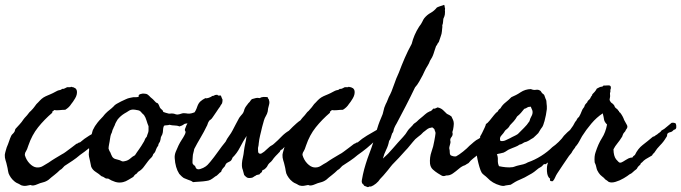

<svg xmlns="http://www.w3.org/2000/svg" viewBox="-50 -725 2796 788"><path d="M406.2 -224.6Q416 -212.4 415.5 -208Q415 -204.6 415 -197.3Q410.2 -191.9 407.2 -185.1Q404.8 -179.2 398.4 -173.8Q392.6 -169.9 388.2 -168.5Q382.3 -167 378.9 -162.1Q372.1 -159.7 369.1 -157.2Q365.7 -154.3 357.4 -155.3Q334 -131.8 315.9 -117.2Q297.9 -102.5 278.3 -88.9Q263.7 -76.2 247.6 -65.4Q231.4 -54.7 214.8 -43.9Q208.5 -37.6 206.1 -34.7Q202.6 -30.3 196.3 -27.3Q185.1 -16.1 172.4 -6.3Q166 -1.5 160.4 3.2Q154.8 7.8 149.4 12.7Q138.7 20.5 126.5 23.4Q113.8 26.4 103.5 31.2Q85 39.6 75.2 34.2L57.1 37.6Q49.8 39.1 39.1 36.1Q36.1 35.2 33.2 33.2Q31.7 32.2 30 31.2Q28.3 30.3 26.4 29.3Q16.6 25.4 11.2 21Q5.9 16.6 2 12.7Q-1 9.8 -4.9 4.4Q-8.8 -1 -10.7 -4.9Q-15.6 -12.7 -17.1 -23.9Q-18.6 -35.2 -21.5 -45.9Q-23.4 -55.7 -27.3 -67.4Q-30.8 -78.1 -30.3 -89.8Q-29.8 -93.8 -28.8 -97.7Q-27.8 -101.6 -26.9 -105L-22.5 -120.1Q-19.5 -127 -17.1 -133.3Q-14.6 -139.6 -12.7 -145.5Q-9.3 -156.2 -3.9 -168Q-1 -172.9 2.4 -175.8Q5.9 -178.7 8.8 -183.6Q10.3 -185.1 11.2 -189.5Q12.2 -194.3 13.7 -196.3L30.3 -214.4Q34.7 -219.2 38.6 -224.1Q42.5 -229 45.9 -234.4Q48.3 -237.8 51 -241Q53.7 -244.1 56.2 -246.6Q58.6 -249 61.3 -252.2Q64 -255.4 66.4 -258.8Q71.8 -266.1 74.7 -268.1Q77.1 -269.5 79.1 -272.5Q85 -278.3 89.8 -284.7Q94.7 -291 99.6 -297.9Q103 -301.3 106.7 -304.9Q110.4 -308.6 113.8 -312.5Q120.6 -319.8 128.9 -325.2Q138.2 -330.6 147 -334Q151.9 -335.9 156.7 -338.1Q161.6 -340.3 167 -342.8Q172.4 -345.2 176.3 -347.7Q180.2 -350.1 185.5 -352.5Q191.4 -355 196.3 -355.5Q200.7 -356 205.1 -360.4Q210.9 -359.4 215.8 -362.3Q220.7 -365.2 225.6 -367.2Q230.5 -367.7 234.9 -367.2Q239.3 -366.2 242.2 -369.1Q244.6 -367.2 248.5 -367.2Q252 -367.2 253.9 -365.2Q263.2 -362.8 265.6 -351.6Q267.6 -336.9 258.3 -321.3Q249 -305.7 242.2 -297.9Q233.9 -284.2 217.8 -274.4Q206.5 -274.4 193.8 -272.9Q180.7 -271.5 171.9 -273.4Q169.4 -269 166.5 -268.1Q162.6 -266.6 165 -262.7Q131.8 -234.4 106.4 -202.6Q81.1 -170.9 66.4 -127.9Q61 -110.4 56.6 -104Q51.8 -97.2 51.8 -88.9Q57.6 -68.4 71.3 -54.2Q85 -40 98.6 -38.1Q114.3 -36.1 126.5 -43.9Q139.2 -52.2 149.4 -57.6Q156.2 -62.5 163.1 -66.9Q169.9 -71.3 176.3 -75.2L204.1 -91.8Q208 -93.8 211.9 -96.2Q215.8 -98.6 219.7 -101.6Q231.4 -109.9 242.7 -118.7Q248 -122.6 253.2 -126.7Q258.3 -130.9 263.7 -134.8Q268.1 -135.3 271 -138.2Q273.4 -140.6 278.3 -140.6Q295.9 -156.2 316.4 -168.5Q336.9 -180.7 359.4 -193.4Q367.2 -201.2 373.5 -205.6Q379.9 -210 387.7 -217.8Q394.5 -217.8 397.5 -221.2Q400.4 -224.6 406.2 -224.6Z M820.3 -282.2Q825.2 -281.7 826.7 -278.3Q828.1 -275.4 832 -275.4Q834 -266.1 828.1 -262.5Q822.3 -258.8 824.2 -251Q815.4 -245.1 802.7 -243.7Q789.6 -242.2 783.2 -233.4Q766.1 -225.1 747.6 -223.1Q738.3 -222.2 728.3 -220.5Q718.3 -218.8 708 -216.8Q697.3 -209.5 694.8 -209Q691.4 -208.5 687.5 -206.1Q677.2 -210 667 -210Q656.7 -210 645.5 -212.9Q640.1 -210.9 634.3 -210.9Q628.4 -210.9 623 -209Q619.1 -200.2 619.1 -191.4Q619.1 -182.1 616.2 -173.8L610.4 -162.1L608.9 -152.8Q607.9 -147 606.4 -143.6Q604.5 -140.6 602.1 -136.7Q599.6 -132.8 599.6 -127.9Q592.8 -119.1 589.8 -109.9Q586.9 -99.1 579.1 -92.8Q576.2 -82.5 569.8 -77.1Q563.5 -71.3 557.6 -63.5Q546.9 -48.8 538.6 -38.1Q530.3 -27.3 516.6 -19.5Q511.7 -11.7 504.9 -8.8Q500 -3.9 497.1 1L477.5 12.7Q465.8 20 455.1 22.5Q438.5 26.4 422.9 21.5Q407.2 16.6 393.6 7.8Q384.3 8.8 379.4 4.4Q374.5 0.5 366.2 -2Q355.5 -11.7 342.8 -19.5Q329.6 -27.8 324.2 -41L319.8 -62.5Q317.9 -72.3 315.4 -82Q313.5 -90.3 314.9 -100.6Q316.4 -109.4 315.4 -120.1Q315.4 -125.5 315.4 -130.1Q315.4 -134.8 314.9 -138.2Q314.5 -145.5 319.3 -156.2Q322.3 -162.6 324.2 -168Q326.2 -173.3 327.1 -177.2Q328.1 -181.2 329.1 -184.8Q330.1 -188.5 331.1 -191.4Q332.5 -193.8 334 -196.5Q335.4 -199.2 336.9 -202.1Q338.4 -205.1 340.1 -207.8Q341.8 -210.4 343.8 -212.9Q349.6 -221.7 357.4 -230.5Q365.2 -239.3 373 -247.1Q378.4 -254.4 383.8 -259.8Q392.6 -268.6 400.4 -274.4Q408.2 -280.3 418 -290Q419.9 -293 422.9 -294.9L428.7 -298.8Q438.5 -304.7 446.8 -308.6Q455.1 -312.5 465.8 -317.4Q475.1 -321.8 481 -322.8Q484.9 -323.7 489 -324.5Q493.2 -325.2 498 -326.2H509.8Q515.1 -326.2 519.5 -328.1Q516.6 -335.9 526.4 -338.9Q536.1 -341.8 541 -340.8Q550.8 -340.8 556.6 -336.4Q562.5 -332 567.4 -326.2Q577.1 -319.3 588.9 -305.7Q591.3 -303.2 593.8 -302.7Q596.2 -302.2 598.6 -299.8Q602.5 -293.9 604 -289.1Q605.5 -283.2 610.4 -278.3Q613.3 -276.4 616.2 -273.4Q619.1 -270.5 620.1 -265.6Q630.4 -261.7 638.7 -259.8Q643.1 -257.8 648.9 -258.8Q654.3 -259.8 661.1 -258.8Q665.5 -258.3 669.9 -256.3Q673.8 -254.9 678.7 -254.9Q686 -255.4 694.8 -258.8Q703.1 -261.7 713.9 -259.8Q728.5 -256.3 744.6 -262.7Q760.7 -269.5 777.3 -271.5Q782.2 -271.5 784.2 -272Q786.1 -272.5 791 -272.5Q795.9 -276.4 803.7 -278.3Q811.5 -280.3 820.3 -282.2ZM541 -252.9Q531.2 -261.7 529.8 -264.2Q527.8 -267.1 526.4 -267.6Q522 -272 516.6 -272.5Q513.7 -272.9 511 -273.4Q508.3 -273.9 505.9 -274.4Q490.2 -277.3 480 -271Q475.1 -267.6 470 -264.6Q464.8 -261.7 460 -258.8Q444.3 -249 432.6 -234.4Q429.7 -229.5 426.3 -223.6Q422.9 -217.8 420.9 -210.9Q417 -203.1 414.1 -196.8Q411.1 -190.4 409.2 -181.6Q404.3 -172.4 403.3 -165.5Q402.8 -162.1 402.3 -159.4Q401.9 -156.7 401.4 -154.3Q400.9 -149.4 399.9 -144.3Q398.9 -139.2 397.9 -133.8Q395.5 -121.6 395.5 -115.2Q396.5 -112.3 398.4 -107.4Q400.4 -102.5 402.3 -100.6Q404.3 -95.7 406.7 -89.8Q409.2 -84 411.1 -81.1Q416.5 -74.2 423.8 -72.3Q427.7 -71.3 432.1 -70.1Q436.5 -68.8 441.4 -67.4Q452.1 -61.5 456.1 -62.5Q460.9 -63.5 461.9 -63.5Q475.1 -65.9 484.4 -74.2Q492.7 -82 503.9 -87.9Q507.8 -93.8 512 -100.1Q516.1 -106.4 521 -112.8Q525.9 -119.6 530 -126.2Q534.2 -132.8 538.1 -139.6Q540.5 -142.6 543 -148.4Q543.9 -150.9 544.9 -153.1Q545.9 -155.3 546.9 -157.2Q553.7 -165.5 553.2 -166Q552.7 -166.5 553.7 -168.9Q560.1 -183.6 559.6 -191.4Q559.1 -199.2 559.6 -207Q557.1 -212.4 555.2 -218.3Q553.2 -224.1 551.3 -230.5Q547.4 -243.7 541 -252.9Z M952.1 -6.8 946.3 -28.3Q940.4 -40.5 944.3 -66.4L947.8 -83.5Q948.7 -86.9 949.5 -92.3Q950.2 -97.7 951.2 -105.5Q952.1 -112.8 953.4 -120.4Q954.6 -127.9 956.5 -135.7Q958.5 -143.6 959.7 -151.4Q960.9 -159.2 961.9 -167Q954.6 -155.8 947.8 -144Q940.9 -132.3 934.6 -119.6Q922.4 -95.7 904.3 -78.1Q900.4 -66.4 894.5 -63.2Q888.7 -60.1 882.8 -57.1Q877 -54.2 873 -43Q868.2 -38.1 863.8 -32.7Q859.4 -27.3 857.4 -19.5Q852.5 -17.6 847.7 -11.7Q838.4 -2.4 835.9 -2Q833.5 -1.5 831.1 1Q821.3 8.8 814 12.7Q806.6 16.6 796.9 17.6Q786.1 19.5 769 20.5Q760.7 21 753.9 21.5Q747.1 22 742.2 22.5Q735.8 17.6 732.4 16.6Q731 16.1 728.3 15.1Q725.6 14.2 721.7 12.7Q707.5 6.8 708 7.3Q707.5 6.8 706.3 6.3Q705.1 5.9 703.1 4.9Q695.3 -1 692.4 -4.4Q690.4 -6.8 685.5 -11.7Q669.4 -36.6 667 -76.2Q666 -89.8 671.9 -103.5Q677.7 -117.2 682.6 -127.9Q688.5 -140.1 695.3 -150.4Q699.2 -156.2 702.4 -161.6Q705.6 -167 708 -171.9Q713.9 -183.6 710.2 -187.3Q706.5 -190.9 711.9 -202.1Q714.4 -210 717.8 -215.8L726.6 -231.4Q735.4 -247.1 745.1 -259.3Q753.9 -270 759.8 -288.1Q764.6 -301.8 772.9 -309.1Q781.2 -316.4 793 -322.3Q797.9 -320.3 807.1 -323.7Q816.4 -327.1 821.3 -331.1Q828.1 -331.1 832 -335Q842.8 -336.9 843.3 -335Q843.8 -333 845.7 -333Q847.7 -332.5 851.1 -333Q854.5 -333.5 856.4 -333Q859.9 -322.8 861.3 -320.3Q863.3 -317.9 863.3 -315.4Q863.3 -312.5 862.8 -307.6Q862.3 -302.7 861.3 -300.8Q856 -293.5 855 -291.5L853.5 -288.1Q850.6 -284.2 846.9 -279.1Q843.3 -273.9 838.9 -267.1L823.2 -244.1Q817.9 -235.8 813.5 -233.4Q808.1 -230.5 804.7 -222.7Q802.7 -219.2 801.8 -215.3Q801.3 -211.9 798.8 -208Q787.6 -184.6 773.4 -160.6Q766.1 -148.4 759.5 -136.5Q752.9 -124.5 747.1 -113.3Q746.6 -109.4 745.6 -105.7Q744.6 -102.1 743.7 -98.1Q741.2 -89.8 741.2 -84Q741.2 -82.5 740.2 -68.8Q739.3 -55.2 741.2 -52.7Q747.1 -44.4 748 -45.4Q749 -46.4 750 -44.9Q753.9 -35.2 755.4 -33.7Q756.8 -32.2 761.7 -30.3Q765.6 -29.3 772.9 -31.7Q780.3 -34.2 784.2 -36.1Q795.9 -42 801.8 -48.3Q807.6 -54.7 813.5 -61.5Q828.1 -79.1 844.7 -102.5Q861.3 -126 876 -143.6Q881.3 -155.3 890.1 -167Q899.4 -179.7 904.3 -189.5L918 -215.8Q920.9 -221.2 924.3 -227.5Q927.7 -233.9 931.6 -241.2Q937.5 -249.5 943.8 -256.3Q950.2 -263.2 953.1 -276.4Q955.6 -283.2 960.4 -289.6Q962.9 -293 965.1 -295.7Q967.3 -298.3 968.8 -300.8Q976.1 -307.6 978 -311.5Q980 -315.4 984.4 -318.4Q995.1 -321.3 1001 -322.8Q1006.8 -324.2 1015.6 -322.3Q1023.4 -327.1 1032.2 -327.1Q1036.6 -327.1 1040.8 -326.9Q1044.9 -326.7 1048.8 -326.2Q1048.8 -321.3 1051.3 -319.8Q1053.7 -318.4 1053.7 -314.5Q1057.6 -305.7 1053.7 -293Q1049.3 -278.8 1048.8 -267.6Q1046.4 -257.3 1041.5 -249.5Q1036.1 -240.7 1033.2 -230.5Q1031.2 -223.1 1030 -218.8Q1028.8 -214.4 1028.3 -212.9L1025.4 -202.1Q1023.4 -193.4 1021.5 -185.3Q1019.5 -177.2 1017.6 -169.4Q1013.7 -153.8 1011.7 -134.8Q1011.7 -129.9 1010.3 -124.5Q1008.8 -119.6 1008.8 -115.2Q1008.8 -110.4 1009.3 -103.5Q1009.8 -96.7 1014.6 -94.7Q1020 -92.8 1023.9 -95.7Q1028.8 -99.6 1034.2 -102.5Q1037.6 -105 1043.9 -111.3Q1050.3 -117.7 1053.7 -120.1Q1058.6 -125 1064.5 -127.9Q1070.3 -130.9 1075.2 -135.7Q1083 -142.6 1090.6 -149.7Q1098.1 -156.7 1105 -164.1Q1119.6 -179.2 1135.7 -188.5Q1151.4 -205.1 1167.5 -219.2Q1183.6 -233.4 1204.1 -243.2Q1211.9 -230.5 1208 -222.2Q1204.1 -213.9 1198.2 -206.1Q1195.8 -203.6 1191.4 -201.2Q1186 -198.2 1183.6 -196.3L1178.7 -191.4Q1175.8 -188.5 1173.8 -188.5Q1173.8 -184.6 1171.4 -182.1L1167 -177.7Q1160.6 -168 1153.6 -159.4Q1146.5 -150.9 1138.7 -143.1Q1130.9 -135.3 1123.3 -127.7Q1115.7 -120.1 1108.4 -112.3Q1101.6 -109.9 1100.1 -106Q1098.6 -101.1 1093.8 -97.7Q1091.8 -95.2 1089.8 -93.3Q1087.9 -91.3 1085.9 -89.4Q1084 -87.4 1082 -85.4Q1080.1 -83.5 1078.1 -81.1Q1072.3 -74.7 1067.9 -67.9Q1063.5 -61.5 1055.7 -55.7Q1050.8 -50.8 1048.3 -45.4Q1046.4 -40.5 1041 -35.2Q1033.2 -27.3 1029.8 -27.8Q1026.9 -28.3 1024.4 -18.6Q1016.6 -12.7 1015.6 -10.3Q1015.1 -8.3 1012.7 -8.8Q1010.3 -7.8 1005.9 -7.3Q1001 -6.8 1001 -4.9Q994.6 -2 990.7 1Q986.8 4.4 981.4 4.9Q968.8 6.8 963.4 3.4Q958 0 952.1 -6.8Z M1545.9 -224.6Q1555.7 -212.4 1555.2 -208Q1554.7 -204.6 1554.7 -197.3Q1549.8 -191.9 1546.9 -185.1Q1544.4 -179.2 1538.1 -173.8Q1532.2 -169.9 1527.8 -168.5Q1522 -167 1518.6 -162.1Q1511.7 -159.7 1508.8 -157.2Q1505.4 -154.3 1497.1 -155.3Q1473.6 -131.8 1455.6 -117.2Q1437.5 -102.5 1418 -88.9Q1403.3 -76.2 1387.2 -65.4Q1371.1 -54.7 1354.5 -43.9Q1348.1 -37.6 1345.7 -34.7Q1342.3 -30.3 1335.9 -27.3Q1324.7 -16.1 1312 -6.3Q1305.7 -1.5 1300 3.2Q1294.4 7.8 1289.1 12.7Q1278.3 20.5 1266.1 23.4Q1253.4 26.4 1243.2 31.2Q1224.6 39.6 1214.8 34.2L1196.8 37.6Q1189.5 39.1 1178.7 36.1Q1175.8 35.2 1172.9 33.2Q1171.4 32.2 1169.7 31.2Q1168 30.3 1166 29.3Q1156.2 25.4 1150.9 21Q1145.5 16.6 1141.6 12.7Q1138.7 9.8 1134.8 4.4Q1130.9 -1 1128.9 -4.9Q1124 -12.7 1122.6 -23.9Q1121.1 -35.2 1118.2 -45.9Q1116.2 -55.7 1112.3 -67.4Q1108.9 -78.1 1109.4 -89.8Q1109.9 -93.8 1110.8 -97.7Q1111.8 -101.6 1112.8 -105L1117.2 -120.1Q1120.1 -127 1122.6 -133.3Q1125 -139.6 1127 -145.5Q1130.4 -156.2 1135.7 -168Q1138.7 -172.9 1142.1 -175.8Q1145.5 -178.7 1148.4 -183.6Q1149.9 -185.1 1150.9 -189.5Q1151.9 -194.3 1153.3 -196.3L1169.9 -214.4Q1174.3 -219.2 1178.2 -224.1Q1182.1 -229 1185.5 -234.4Q1188 -237.8 1190.7 -241Q1193.4 -244.1 1195.8 -246.6Q1198.2 -249 1200.9 -252.2Q1203.6 -255.4 1206.1 -258.8Q1211.4 -266.1 1214.4 -268.1Q1216.8 -269.5 1218.8 -272.5Q1224.6 -278.3 1229.5 -284.7Q1234.4 -291 1239.3 -297.9Q1242.7 -301.3 1246.3 -304.9Q1250 -308.6 1253.4 -312.5Q1260.3 -319.8 1268.6 -325.2Q1277.8 -330.6 1286.6 -334Q1291.5 -335.9 1296.4 -338.1Q1301.3 -340.3 1306.6 -342.8Q1312 -345.2 1315.9 -347.7Q1319.8 -350.1 1325.2 -352.5Q1331.1 -355 1335.9 -355.5Q1340.3 -356 1344.7 -360.4Q1350.6 -359.4 1355.5 -362.3Q1360.4 -365.2 1365.2 -367.2Q1370.1 -367.7 1374.5 -367.2Q1378.9 -366.2 1381.8 -369.1Q1384.3 -367.2 1388.2 -367.2Q1391.6 -367.2 1393.6 -365.2Q1402.8 -362.8 1405.3 -351.6Q1407.2 -336.9 1397.9 -321.3Q1388.7 -305.7 1381.8 -297.9Q1373.5 -284.2 1357.4 -274.4Q1346.2 -274.4 1333.5 -272.9Q1320.3 -271.5 1311.5 -273.4Q1309.1 -269 1306.2 -268.1Q1302.2 -266.6 1304.7 -262.7Q1271.5 -234.4 1246.1 -202.6Q1220.7 -170.9 1206.1 -127.9Q1200.7 -110.4 1196.3 -104Q1191.4 -97.2 1191.4 -88.9Q1197.3 -68.4 1210.9 -54.2Q1224.6 -40 1238.3 -38.1Q1253.9 -36.1 1266.1 -43.9Q1278.8 -52.2 1289.1 -57.6Q1295.9 -62.5 1302.7 -66.9Q1309.6 -71.3 1315.9 -75.2L1343.8 -91.8Q1347.7 -93.8 1351.6 -96.2Q1355.5 -98.6 1359.4 -101.6Q1371.1 -109.9 1382.3 -118.7Q1387.7 -122.6 1392.8 -126.7Q1397.9 -130.9 1403.3 -134.8Q1407.7 -135.3 1410.6 -138.2Q1413.1 -140.6 1418 -140.6Q1435.5 -156.2 1456.1 -168.5Q1476.6 -180.7 1499 -193.4Q1506.8 -201.2 1513.2 -205.6Q1519.5 -210 1527.3 -217.8Q1534.2 -217.8 1537.1 -221.2Q1540 -224.6 1545.9 -224.6Z M1521.5 -74.2Q1543.5 -93.3 1563 -116.7Q1572.8 -127.9 1583 -139.6Q1593.3 -151.4 1604.5 -163.1Q1609.4 -168 1614.3 -174.8Q1619.1 -181.6 1624 -189.5Q1627.9 -195.3 1633.8 -200.7Q1640.1 -206.5 1643.6 -210.9Q1646.5 -215.8 1650.9 -218.8Q1653.3 -220.2 1655.5 -221.9Q1657.7 -223.6 1660.2 -225.6Q1665 -230.5 1668.9 -233.9Q1672.9 -237.3 1677.7 -241.2Q1682.1 -244.6 1686.3 -248.3Q1690.4 -252 1694.3 -255.4Q1702.1 -262.7 1712.9 -267.6Q1718.8 -268.6 1721.7 -272Q1723.6 -274.4 1728.5 -279.3Q1734.4 -278.3 1737.3 -280.3Q1739.3 -281.2 1741.5 -282.2Q1743.7 -283.2 1746.1 -284.2Q1759.8 -281.2 1768.1 -273.4Q1776.4 -265.6 1784.2 -257.8Q1791 -254.9 1794.9 -252.4Q1798.8 -250 1802.7 -247.1Q1806.6 -239.3 1809.6 -232.4Q1812.5 -225.6 1812.5 -216.8Q1812.5 -212.9 1811.5 -205.1Q1811 -202.1 1810.5 -199.2Q1810.1 -196.3 1809.6 -193.4Q1805.7 -181.6 1806.6 -180.7Q1807.6 -179.7 1807.6 -177.7Q1808.6 -168.9 1802.2 -161.6Q1795.9 -153.8 1798.8 -144.5Q1799.8 -140.6 1796.4 -129.9Q1793 -119.1 1793.9 -115.2Q1795.9 -109.9 1795.9 -100.1Q1795.9 -90.3 1800.8 -86.9Q1811 -83 1814.5 -83H1821.3Q1833 -88.9 1850.6 -103Q1868.2 -117.2 1877 -127Q1881.8 -130.9 1886.2 -134.8Q1890.6 -138.7 1894.5 -142.1Q1903.8 -150.4 1916 -156.2Q1928.7 -165 1931.6 -168.5L1944.3 -182.6Q1947.3 -185.5 1951.7 -188.5Q1956.1 -191.4 1960 -195.3Q1967.8 -203.1 1975.6 -206.1H1986.8Q1993.7 -206.1 1996.1 -202.1Q1998 -194.3 1996.1 -188.5Q1994.1 -182.6 1991.2 -177.7Q1987.8 -172.4 1982.4 -167Q1978.5 -159.7 1973.6 -154.3Q1971.2 -151.9 1968.5 -149.2Q1965.8 -146.5 1962.9 -143.1Q1957 -136.2 1949.2 -132.8Q1946.8 -129.9 1944.6 -127.4Q1942.4 -125 1939.9 -122.6L1930.7 -113.3Q1925.3 -107.9 1921.9 -102.5Q1918.5 -97.2 1913.1 -91.8Q1907.7 -87.4 1902.6 -83Q1897.5 -78.6 1892.1 -74.7Q1881.8 -66.9 1873 -55.7Q1868.7 -53.7 1865.2 -51.3Q1863.3 -49.8 1858.4 -46.9Q1846.2 -43.5 1833.7 -32.7Q1821.3 -22 1808.3 -12.9Q1795.4 -3.9 1781.2 -4.9Q1770.5 0 1762.7 -4.4Q1754.9 -8.8 1747.1 -13.7Q1736.3 -20.5 1726.6 -29.3Q1716.8 -38.1 1714.8 -53.7Q1712.9 -79.1 1720.7 -101.6Q1729 -124.5 1732.4 -146.5Q1732.4 -148.9 1735.6 -164.3Q1738.8 -179.7 1736.3 -184.6Q1734.9 -186.5 1733.9 -191.4Q1733.4 -196.3 1725.6 -201.2Q1721.2 -203.6 1721.7 -202.1Q1722.2 -200.2 1713.9 -200.2Q1705.6 -197.3 1700.2 -192.4Q1697.3 -189.9 1694.1 -187.5Q1690.9 -185.1 1687.5 -182.6Q1678.7 -172.4 1665.5 -163.1Q1653.8 -154.8 1644.5 -142.6Q1636.7 -133.8 1629.9 -125Q1624 -117.2 1614.3 -107.4Q1586.9 -76.2 1560.5 -49.8Q1557.1 -45.9 1554 -42Q1550.8 -38.1 1547.9 -34.2Q1544.9 -30.3 1541.7 -26.4Q1538.6 -22.5 1535.2 -18.6Q1523.4 -3.9 1509.8 9.8Q1503.9 19.5 1493.2 28.3Q1482.4 37.1 1471.7 41Q1468.8 39.1 1465.3 41Q1461.9 43 1459 43Q1453.1 40.5 1449.7 39.3Q1446.3 38.1 1445.3 37.6Q1443.4 36.6 1442.4 33.2Q1432.6 27.3 1435.1 14.2Q1437.5 1 1439.5 -8.8Q1444.3 -30.8 1451.2 -52.7Q1458 -74.7 1466.3 -96.2Q1474.6 -117.7 1481.4 -139.2Q1488.3 -160.6 1493.2 -181.6Q1498 -198.2 1502.9 -212.4Q1507.8 -226.6 1514.6 -242.2Q1522 -257.8 1523.9 -270Q1525.9 -282.2 1533.2 -297.9Q1537.6 -305.7 1540 -312.5Q1543 -320.8 1545.9 -327.1Q1557.1 -347.2 1566.4 -375.5Q1576.2 -404.3 1586.9 -426.8Q1598.6 -458 1611.3 -487.3Q1624 -516.6 1639.6 -544.9Q1648.9 -582.5 1669.9 -615.2Q1679.7 -627.9 1683.1 -635.7Q1687.5 -645.5 1691.4 -650.4Q1703.1 -664.6 1717.8 -672.4Q1731.9 -680.2 1743.2 -694.3Q1751.5 -698.2 1758.3 -700.2Q1762.2 -701.2 1765.6 -702.4Q1769 -703.6 1772.5 -705.1Q1775.4 -702.1 1775.4 -693.4Q1777.3 -693.4 1776.4 -687.5Q1775.4 -681.6 1776.4 -677.7Q1776.4 -664.1 1773.9 -658.2L1769.5 -647.5Q1768.6 -639.6 1768.6 -637.2Q1768.6 -633.8 1767.6 -628.9Q1764.6 -619.6 1765.1 -618.7Q1765.6 -617.7 1765.6 -615.2Q1765.6 -613.3 1764.6 -606.4Q1763.7 -599.6 1763.7 -596.7Q1763.2 -586.9 1758.3 -574.2Q1754.4 -563.5 1751 -552.7Q1745.1 -545.9 1744.1 -542Q1743.2 -538.1 1740.2 -537.1Q1737.3 -528.8 1734.6 -520.8Q1731.9 -512.7 1729.5 -504.9Q1724.6 -489.7 1714.8 -475.6Q1711.4 -465.3 1704.6 -454.6Q1701.2 -449.7 1698.5 -444.6Q1695.8 -439.5 1693.4 -434.6L1689 -425.3Q1686 -419.4 1684.6 -416Q1677.7 -403.3 1670.4 -390.1Q1663.1 -377 1653.3 -366.2Q1635.7 -329.1 1616.2 -291.5Q1596.7 -253.9 1578.1 -218.8Q1574.7 -213.4 1572.3 -208.7Q1569.8 -204.1 1568.4 -200.2Q1565.9 -194.8 1564.9 -188Q1564 -182.1 1559.6 -177.7Q1558.1 -173.3 1556.6 -169.2Q1555.2 -165 1554.2 -161.1Q1552.2 -153.3 1546.9 -146.5Q1543.5 -127.4 1534.7 -109.9Q1526.4 -93.3 1521.5 -74.2Z M1944.3 -215.8Q1950.7 -219.2 1960 -230.7Q1969.2 -242.2 1978 -253.2Q1986.8 -264.2 1991.2 -265.6Q1994.1 -270.5 1996.6 -273.9Q1999 -277.3 2003.9 -280.3Q2011.7 -294.4 2024.4 -304.2Q2037.6 -314.5 2048.8 -326.2Q2058.1 -330.1 2067.6 -335Q2077.1 -339.8 2086.4 -346.2Q2105.5 -358.9 2128.9 -359.4Q2139.6 -354.5 2149.9 -356.4Q2159.7 -358.4 2168.9 -351.6Q2174.3 -342.3 2177.7 -340.3Q2181.2 -338.4 2183.6 -335Q2187.5 -322.8 2189.5 -318.8Q2191.9 -314.9 2192.4 -310.5Q2192.9 -303.2 2193.4 -298.1Q2193.8 -293 2194.3 -289.6Q2194.8 -283.2 2194.3 -277.3Q2191.4 -252.4 2184.6 -227.5Q2183.6 -224.6 2182.6 -221.7Q2181.6 -218.8 2180.7 -215.3Q2178.7 -209 2175.8 -204.1Q2168.5 -194.8 2165.5 -189Q2161.1 -181.2 2159.2 -178.7Q2153.3 -172.9 2148.2 -168Q2143.1 -163.1 2138.7 -159.2Q2134.3 -156.7 2129.9 -154.1Q2125.5 -151.4 2121.1 -148.4Q2112.8 -143.1 2101.6 -140.6L2092.8 -135.3Q2088.4 -132.3 2083 -131.8Q2074.2 -125.5 2063.5 -121.6Q2058.6 -119.6 2053.5 -117.7Q2048.3 -115.7 2043 -113.3Q2035.6 -110.4 2030.3 -106.4Q2024.9 -102.5 2016.6 -98.6Q2012.2 -97.2 2002.4 -95.2Q1993.2 -93.8 1989.3 -91.8Q1994.1 -82 1993.2 -67.4Q1992.7 -53.7 1998 -43Q2010.7 -40 2025.9 -38.6Q2041 -37.1 2054.7 -39.1Q2057.1 -39.6 2059.8 -40.5Q2062.5 -41.5 2065.4 -42.5Q2068.4 -43.5 2071.3 -44.4Q2074.2 -45.4 2077.1 -45.9Q2087.9 -47.9 2098.1 -50.8Q2108.4 -53.7 2116.2 -58.6Q2144.5 -68.4 2170.9 -85Q2197.3 -101.6 2216.8 -121.1Q2228.5 -128.9 2242.7 -142.6Q2256.8 -156.2 2264.6 -168Q2279.3 -183.6 2290.5 -192.4Q2301.8 -201.2 2311.5 -200.2Q2319.3 -200.2 2326.7 -190.9Q2334 -181.6 2325.2 -170.9Q2315.9 -165 2304.7 -153.3Q2293.9 -141.6 2282.2 -136.7Q2273.9 -131.3 2260.3 -115.2Q2247.1 -100.1 2238.3 -91.8Q2236.3 -89.8 2233.9 -87.4Q2231.4 -85 2228 -82.5Q2221.7 -77.6 2217.8 -72.3Q2202.6 -59.6 2188.5 -50.8Q2183.1 -52.7 2179.7 -48.8Q2175.3 -43.5 2171.9 -41Q2170.4 -40 2168.9 -39.1Q2167.5 -38.1 2165.5 -37.1Q2163.6 -36.1 2162.1 -35.2Q2160.6 -34.2 2159.2 -33.2Q2151.4 -26.4 2142.1 -19.5Q2132.8 -12.7 2123 -7.8Q2113.3 -2 2103.5 3.2Q2093.8 8.3 2084 12.2Q2074.2 16.1 2064.7 21.5Q2055.2 26.9 2045.9 33.2L2035.2 34.7Q2032.7 35.2 2030.3 35.4Q2027.8 35.6 2025.4 36.1Q2020 38.1 2015.1 38.1Q2010.3 38.1 2002.9 36.1Q1970.7 27.3 1950.2 4.9Q1947.3 2 1944.1 -0.7Q1940.9 -3.4 1937.5 -5.9Q1929.7 -11.7 1926.8 -16.6Q1922.4 -23.9 1917.7 -39.6Q1913.1 -55.2 1909.7 -71.5Q1906.2 -87.9 1906.2 -96.7Q1909.2 -102.5 1912.6 -116.9Q1916 -131.3 1918.5 -145.8Q1920.9 -160.2 1920.9 -166Q1922.9 -168 1928.5 -179Q1934.1 -189.9 1939.2 -201.4Q1944.3 -212.9 1944.3 -215.8ZM2101.6 -278.3Q2094.7 -269.5 2087.9 -261.7Q2081.1 -253.9 2072.3 -247.1Q2066.4 -236.3 2058.6 -227.5Q2050.8 -218.8 2043 -210.9Q2039.1 -203.1 2034.2 -198.7Q2029.3 -194.3 2023.4 -189.5Q2017.1 -178.7 2007.8 -168.9Q1998.5 -159.2 2003.9 -146.5Q2014.6 -144.5 2025.4 -149.4Q2036.1 -154.3 2043.9 -158.2Q2047.9 -160.6 2052 -162.6Q2056.2 -164.6 2060.1 -166.5Q2064 -168.5 2067.9 -170.4Q2071.8 -172.4 2075.2 -174.8L2100.6 -200.2Q2106.4 -205.6 2112.3 -212.9Q2114.7 -216.3 2117.4 -220Q2120.1 -223.6 2123 -227.5Q2125.5 -238.3 2130.9 -247.6Q2136.7 -257.3 2135.7 -267.6Q2135.3 -272 2132.3 -277.8Q2129.4 -283.7 2128.9 -287.1Q2118.7 -287.1 2113.8 -283.7Q2111.3 -281.7 2108.2 -280.5Q2105 -279.3 2101.6 -278.3Z M2543.9 -77.1Q2547.9 -82.5 2549.8 -84.5Q2552.2 -86.9 2555.7 -88.9Q2567.9 -114.7 2587.6 -129.9Q2607.4 -145 2629.9 -164.1Q2634.8 -164.1 2638.2 -167.5Q2641.6 -170.9 2646.5 -172.9Q2652.3 -178.2 2657.7 -181.6Q2662.1 -184.6 2665 -189.5Q2676.3 -194.8 2686 -204.1Q2696.3 -213.4 2706.1 -220.7Q2713.9 -222.7 2722.7 -218.8Q2726.6 -210.9 2725.6 -202.1Q2724.6 -193.4 2715.8 -192.4Q2712.9 -189.5 2709.5 -186.5Q2706.1 -183.6 2701.2 -182.6Q2691.4 -180.7 2688.5 -174.8Q2688 -165.5 2686 -163.6Q2684.1 -161.6 2683.6 -160.2Q2672.9 -142.1 2659.7 -129.2Q2646.5 -116.2 2634.8 -97.7Q2629.4 -94.2 2626 -86.9Q2608.4 -77.1 2600.1 -71.8Q2591.8 -66.4 2585 -58.6Q2579.1 -55.2 2579.1 -52.7Q2579.1 -50.8 2577.1 -48.8Q2567.4 -40.5 2565.9 -36.6Q2564.5 -32.7 2561.5 -30.3Q2556.6 -26.9 2553 -23.7Q2549.3 -20.5 2546.9 -18.1Q2541 -12.2 2534.2 -9.8Q2525.9 -2.9 2509.8 6.6Q2493.7 16.1 2476.6 21.2Q2459.5 26.4 2448.2 21.5L2441.4 16.1Q2439.5 14.6 2434.6 11.7Q2428.2 3.9 2420.4 -1.5Q2413.6 -6.3 2407.2 -15.6Q2399.9 -25.9 2397.9 -36.6Q2396 -47.9 2390.6 -58.6Q2388.2 -84 2394.5 -100.6Q2399.9 -117.2 2406.2 -131.6Q2412.6 -146 2420.4 -158.2Q2435.5 -181.6 2441.4 -213.9Q2430.7 -224.6 2429.2 -233.9Q2428.7 -238.8 2427.2 -245.1Q2425.8 -251.5 2423.8 -259.8Q2398.4 -243.2 2377 -217.8Q2355.5 -192.4 2338.9 -166L2327.1 -144.5Q2322.3 -135.3 2315.4 -127Q2310.5 -122.1 2310.5 -120.6Q2310.5 -119.1 2308.6 -117.2Q2304.7 -112.3 2302.2 -108.9Q2299.8 -105.5 2298.8 -103.5Q2297.9 -101.6 2296.9 -99.9Q2295.9 -98.1 2294.9 -96.7Q2292 -92.8 2290 -90.8Q2288.1 -88.9 2285.2 -85Q2271.5 -65.4 2260.3 -48.3L2237.3 -13.7Q2231.9 -5.4 2228.5 2.9Q2225.1 11.7 2218.8 18.6Q2209 19.5 2207.5 15.6Q2206.1 11.7 2208 8.8Q2196.3 1 2194.8 -21.5Q2193.4 -43.9 2199.2 -57.6Q2196.3 -66.4 2197.3 -67.4Q2198.2 -68.4 2198.2 -70.3Q2210.9 -87.9 2224.1 -105.5Q2237.3 -123 2252 -138.7Q2254.4 -142.1 2256.8 -145.5Q2259.3 -148.9 2261.2 -152.3Q2266.1 -159.7 2271.5 -165Q2279.8 -179.2 2291.5 -194.3Q2303.2 -209 2310.5 -224.6Q2315.9 -230 2317.9 -235.4Q2320.3 -241.2 2326.2 -245.1Q2329.6 -251 2332.3 -256.6Q2335 -262.2 2336.9 -267.6Q2339.8 -276.9 2347.7 -286.1Q2349.6 -293 2352.5 -296.9Q2355.5 -300.8 2360.4 -305.7Q2360.8 -310.1 2365.7 -314Q2370.6 -317.9 2373 -322.3Q2375.5 -329.1 2377.9 -331.1Q2380.9 -333.5 2380.9 -337.9Q2385.7 -342.8 2390.6 -348.1Q2395.5 -353.5 2399.4 -361.3Q2413.1 -369.1 2418.5 -369.1Q2423.8 -369.1 2426.8 -374Q2430.7 -374 2435.3 -374Q2439.9 -374 2445.3 -374.5Q2456.5 -375.5 2457 -367.2Q2457.5 -365.2 2457 -362.3Q2456.5 -360.8 2456.1 -359.4Q2455.6 -357.9 2455.1 -356.4Q2455.6 -347.7 2455.1 -347.2Q2454.1 -346.2 2454.1 -345.7Q2453.1 -341.8 2453.6 -338.9Q2454.1 -336.4 2454.1 -330.1Q2453.6 -326.2 2453.1 -323.2Q2452.6 -320.3 2452.1 -317.9Q2451.2 -313 2456.1 -306.6Q2458.5 -303.2 2461.9 -301.3Q2465.3 -299.3 2468.8 -294.9Q2471.2 -292.5 2472.2 -289.1Q2473.1 -285.6 2475.6 -283.2Q2477.5 -280.8 2481.4 -278.3Q2485.4 -275.9 2487.3 -271.5Q2492.7 -267.6 2490.7 -266.6Q2489.3 -265.6 2495.1 -262.7Q2506.3 -248.5 2511.7 -232.4Q2518.1 -220.2 2522.5 -212.9Q2527.3 -205.1 2522.5 -197.3Q2519.5 -194.3 2515.6 -185.5Q2511.2 -181.2 2507.8 -175.8Q2505.9 -172.4 2504.9 -168.5Q2504.4 -165 2502 -162.1Q2493.2 -147.9 2483.9 -136.7Q2474.6 -125.5 2467.8 -112.3Q2468.3 -84.5 2478.5 -71.3Q2490.2 -57.6 2493.2 -57.6Q2499.5 -56.6 2506.8 -61.5L2519.5 -69.3Q2521.5 -70.3 2523.2 -71.3Q2524.9 -72.3 2526.4 -73.2Q2529.3 -75.2 2533.2 -76.2Q2543.5 -79.6 2543 -78.6Q2542.5 -77.1 2543.9 -77.1Z"/></svg>

Font: Taprom
Style: Regular
Weight: 400
Designer: Danh Hong
Version: Version 8.002; ttfautohint (v1.8.3)